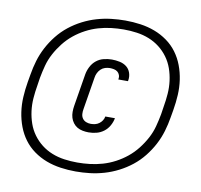

<svg xmlns="http://www.w3.org/2000/svg" viewBox="-97 -910 1193 1140"><g transform="rotate(10 500.0 -340.0)"><path d="M432 127Q386 127 340.5 120.5Q295 114 254 98.5Q213 83 177.5 57.5Q142 32 116.5 -2.5Q91 -37 75.5 -78Q60 -119 53.5 -163.5Q47 -208 49.5 -254Q52 -300 60 -347L68 -393Q75 -436 87.5 -478Q100 -520 121 -560Q142 -600 171 -636.5Q200 -673 236 -701.5Q272 -730 313 -751Q354 -772 397 -784.5Q440 -797 483 -802Q526 -807 568 -807Q614 -807 659.5 -800.5Q705 -794 746 -778.5Q787 -763 822.5 -737.5Q858 -712 883.5 -677.5Q909 -643 924.5 -602Q940 -561 946.5 -516.5Q953 -472 950.5 -426Q948 -380 940 -333L932 -287Q925 -244 912.5 -202Q900 -160 879 -120Q858 -80 829 -43.5Q800 -7 764 21.5Q728 50 687 71Q646 92 603 104.5Q560 117 517 122Q474 127 432 127ZM432 73Q470 73 508 68.5Q546 64 584 53Q622 42 658 23Q694 4 725.5 -21.5Q757 -47 782.5 -79.5Q808 -112 827 -147.5Q846 -183 856 -220.5Q866 -258 873 -296L880 -342Q887 -382 890 -421.5Q893 -461 888 -499.5Q883 -538 870.5 -573.5Q858 -609 836 -639Q814 -669 785 -691.5Q756 -714 721 -728Q686 -742 647 -747.5Q608 -753 568 -753Q530 -753 492 -748.5Q454 -744 416 -733Q378 -722 342 -703Q306 -684 274.5 -658.5Q243 -633 217.5 -600.5Q192 -568 173 -532.5Q154 -497 144 -459.5Q134 -422 127 -384L120 -338Q113 -298 110 -258.5Q107 -219 112 -180.5Q117 -142 129.5 -106.5Q142 -71 164 -41Q186 -11 215 11.5Q244 34 279 48Q314 62 353 67.5Q392 73 432 73ZM467 -115Q449 -115 431 -118.5Q413 -122 398.5 -130.5Q384 -139 373.5 -153Q363 -167 358 -183.5Q353 -200 353 -218.5Q353 -237 356 -255L388 -450Q392 -474 404 -497.5Q416 -521 436 -537Q456 -553 481 -559Q506 -565 529 -565Q553 -565 576.5 -560Q600 -555 617.5 -541.5Q635 -528 642.5 -506Q650 -484 646 -460L645 -455H587V-457Q590 -470 585.5 -482Q581 -494 572 -501Q563 -508 550.5 -510.5Q538 -513 526 -513Q512 -513 497.5 -508.5Q483 -504 472 -493.5Q461 -483 454.5 -469.5Q448 -456 446 -442L414 -247Q411 -231 412 -216Q413 -201 421 -189.5Q429 -178 442.5 -172.5Q456 -167 471 -167Q484 -167 497 -170Q510 -173 521 -181Q532 -189 539.5 -200.5Q547 -212 549 -225H607Q603 -202 590.5 -179.5Q578 -157 558 -142Q538 -127 514.5 -121Q491 -115 467 -115Z"/></g></svg>

Font: Iosevka Aile Light Oblique
Style: Regular
Weight: 300
Italic angle: -9°
Designer: Belleve Invis
Foundry: Belleve Invis
Version: Version 31.1.0; ttfautohint (v1.8.4)